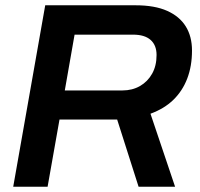

<svg xmlns="http://www.w3.org/2000/svg" viewBox="-20 -706 757 726"><path d="M30 0 151 -686H493Q565 -686 612 -665Q659 -644 682.5 -606Q706 -568 706 -515Q706 -456 688 -409Q670 -362 635.5 -328.5Q601 -295 549 -276L642 0H504L423 -254H205L160 0ZM225 -364H443Q480 -364 509 -380.5Q538 -397 555 -427Q572 -457 572 -498Q572 -535 549.5 -555Q527 -575 483 -575H262Z"/></svg>

Font: Archivo Variable SemiBold
Style: Italic
Weight: 600
Italic angle: -10°
Designer: Hector Gatti
Foundry: Omnibus-Type
Version: Version 2.001